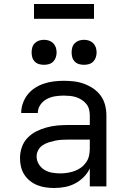

<svg xmlns="http://www.w3.org/2000/svg" viewBox="-20 -932 640 960"><path d="M251 8Q230 8 208.5 5Q187 2 167 -6Q147 -14 130 -27.5Q113 -41 101.5 -59Q90 -77 85 -98Q80 -119 80 -141Q80 -169 89 -195.5Q98 -222 117 -242Q136 -262 160.5 -274.5Q185 -287 212 -294.5Q239 -302 266.5 -304.5Q294 -307 321 -307H429V-355Q429 -371 425 -386Q421 -401 411 -413Q401 -425 387.5 -433.5Q374 -442 359.5 -446.5Q345 -451 329.5 -452.5Q314 -454 299 -454Q277 -454 255 -450.5Q233 -447 213.5 -436.5Q194 -426 181.5 -407.5Q169 -389 169 -367Q169 -367 169 -367Q169 -367 169 -367H86Q86 -367 86 -367Q86 -367 86 -367Q86 -392 94.5 -416Q103 -440 118.5 -459.5Q134 -479 155 -492.5Q176 -506 200 -514Q224 -522 249 -525Q274 -528 299 -528Q325 -528 350.5 -525Q376 -522 400.5 -513Q425 -504 447 -489Q469 -474 484 -453Q499 -432 505.5 -406.5Q512 -381 512 -355V0H429V-90Q418 -66 398.5 -46.5Q379 -27 355 -14.5Q331 -2 304.5 3Q278 8 251 8ZM282 -65Q300 -65 318 -68Q336 -71 353 -77Q370 -83 385 -94Q400 -105 410.5 -120Q421 -135 425 -153Q429 -171 429 -189V-234H321Q305 -234 288 -233Q271 -232 255 -228.5Q239 -225 223 -220Q207 -215 193 -205.5Q179 -196 171 -181Q163 -166 163 -150Q163 -129 174 -111Q185 -93 202.5 -82.5Q220 -72 240.5 -68.5Q261 -65 282 -65ZM400 -608Q387 -608 375 -611.5Q363 -615 354 -624Q345 -633 341.5 -645Q338 -657 338 -670Q338 -683 341.5 -695Q345 -707 354 -716Q363 -725 375 -729Q387 -733 400 -733Q413 -733 425 -729Q437 -725 446 -716Q455 -707 459 -695Q463 -683 463 -670Q463 -657 459 -645Q455 -633 446 -624Q437 -615 425 -611.5Q413 -608 400 -608ZM200 -608Q187 -608 175 -611.5Q163 -615 154 -624Q145 -633 141.5 -645Q138 -657 138 -670Q138 -683 141.5 -695Q145 -707 154 -716Q163 -725 175 -729Q187 -733 200 -733Q213 -733 225 -729Q237 -725 246 -716Q255 -707 259 -695Q263 -683 263 -670Q263 -657 259 -645Q255 -633 246 -624Q237 -615 225 -611.5Q213 -608 200 -608ZM150 -838V-912H450V-838Z"/></svg>

Font: Zed Sans Extended
Style: Regular
Weight: 400
Width: 7
Designer: Belleve Invis
Foundry: Belleve Invis
Version: Version 1.0.0; ttfautohint (v1.8.4)